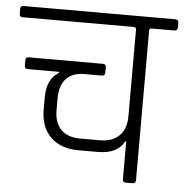

<svg xmlns="http://www.w3.org/2000/svg" viewBox="-62 -669 687 716"><g transform="rotate(5 282.0 -311.5)"><path d="M151 -390H34Q22 -390 22 -401V-423Q22 -434 34 -434H310Q323 -434 323 -423V-401Q323 -390 310 -390H246Q201 -390 177.5 -364.5Q154 -339 154 -291V-247Q154 -200 179 -174.5Q204 -149 251 -149H324Q371 -149 397 -174.5Q423 -200 423 -247V-572Q423 -581 414 -581H-2Q-14 -581 -14 -593V-612Q-14 -623 -2 -623H565Q578 -623 578 -612V-593Q578 -581 565 -581H481Q472 -581 472 -572V-12Q472 0 460 0H434Q423 0 423 -12V-153H419Q395 -105 320 -105H247Q182 -105 144 -142Q106 -179 106 -245V-290Q106 -360 151 -386Z"/></g></svg>

Font: Rajdhani
Style: Regular
Weight: 400
Designer: Satya Rajpurohit, Jyotish Sonowal
Foundry: Indian Type Foundry
Version: Version 1.201 February 1, 2022